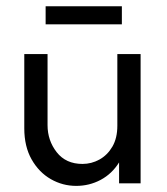

<svg xmlns="http://www.w3.org/2000/svg" viewBox="-20 -591 540 619"><path d="M225.7 8.3Q181.9 8.3 143.8 -13.5Q105.6 -35.4 81.9 -77.1Q58.3 -118.8 58.3 -177.1V-416.7H133.3V-187.5Q133.3 -138.2 162.8 -100.3Q192.4 -62.5 245.8 -62.5Q275 -62.5 300.7 -76.7Q326.4 -91 342.4 -118.4Q358.3 -145.8 358.3 -185.4V-416.7H433.3V0H363.9V-67.4Q341 -30.6 304.5 -11.1Q268.1 8.3 225.7 8.3ZM127.1 -512.5V-570.8H372.9V-512.5Z"/></svg>

Font: Afacad Flux
Style: Regular
Weight: 400
Designer: Kristian Moeller
Foundry: Dicotype
Version: Version 1.100